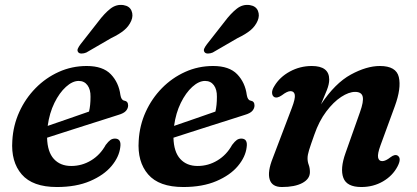

<svg xmlns="http://www.w3.org/2000/svg" viewBox="-20 -739 1676 771"><path d="M463 -148Q458.5 -109 427.8 -72.2Q397 -35.5 341.5 -11.8Q286 12 208.5 12Q111 12 67.2 -38.8Q23.5 -89.5 29.5 -174.5Q33 -235.5 57.5 -289.5Q82 -343.5 122.8 -385Q163.5 -426.5 216 -450.2Q268.5 -474 328.5 -474Q393 -474 425 -440.8Q457 -407.5 463.5 -357.5Q467 -337 478.5 -335Q494.5 -332.5 494.5 -315.5Q494.5 -304 486 -294Q477.5 -284 455 -277.5Q430 -269.5 394 -258Q358 -246.5 317.8 -233.8Q277.5 -221 238.8 -208.5Q200 -196 169 -186Q170.5 -129 196.2 -100.8Q222 -72.5 266 -72.5Q309 -72.5 345.8 -94.8Q382.5 -117 404.5 -157Q415.5 -171.5 423.5 -177Q431.5 -182.5 442 -182.5Q468 -182 463 -148ZM296 -414Q271 -414 244.8 -390.2Q218.5 -366.5 198.5 -325.8Q178.5 -285 171.5 -233.5Q210.5 -247 256.5 -262.8Q302.5 -278.5 337.5 -291Q343.5 -315.5 343.5 -350.5Q344 -379.5 331.2 -396.8Q318.5 -414 296 -414ZM374 -651.5Q399 -685 423.2 -704Q447.5 -723 476 -718.5Q500.5 -714.5 508.2 -695.5Q516 -676.5 507 -655.5Q497.5 -633.5 478.2 -617.5Q459 -601.5 426.5 -586L326.5 -528Q317 -524 307.5 -524Q298 -524 294 -529.5Q289 -536 292.8 -544.2Q296.5 -552.5 303.5 -561.5Z M970.5 -148Q966 -109 935.2 -72.2Q904.5 -35.5 849 -11.8Q793.5 12 716 12Q618.5 12 574.8 -38.8Q531 -89.5 537 -174.5Q540.5 -235.5 565 -289.5Q589.5 -343.5 630.2 -385Q671 -426.5 723.5 -450.2Q776 -474 836 -474Q900.5 -474 932.5 -440.8Q964.5 -407.5 971 -357.5Q974.5 -337 986 -335Q1002 -332.5 1002 -315.5Q1002 -304 993.5 -294Q985 -284 962.5 -277.5Q937.5 -269.5 901.5 -258Q865.5 -246.5 825.2 -233.8Q785 -221 746.2 -208.5Q707.5 -196 676.5 -186Q678 -129 703.8 -100.8Q729.5 -72.5 773.5 -72.5Q816.5 -72.5 853.2 -94.8Q890 -117 912 -157Q923 -171.5 931 -177Q939 -182.5 949.5 -182.5Q975.5 -182 970.5 -148ZM803.5 -414Q778.5 -414 752.2 -390.2Q726 -366.5 706 -325.8Q686 -285 679 -233.5Q718 -247 764 -262.8Q810 -278.5 845 -291Q851 -315.5 851 -350.5Q851.5 -379.5 838.8 -396.8Q826 -414 803.5 -414ZM881.5 -651.5Q906.5 -685 930.8 -704Q955 -723 983.5 -718.5Q1008 -714.5 1015.8 -695.5Q1023.5 -676.5 1014.5 -655.5Q1005 -633.5 985.8 -617.5Q966.5 -601.5 934 -586L834 -528Q824.5 -524 815 -524Q805.5 -524 801.5 -529.5Q796.5 -536 800.2 -544.2Q804 -552.5 811 -561.5Z M1081 -349.5Q1073 -354.5 1072.5 -366.2Q1072 -378 1081.5 -393Q1103 -429.5 1144 -451.8Q1185 -474 1232 -474Q1302 -474 1302 -419.5Q1302 -401 1292.5 -377Q1283 -353 1269 -320Q1325.5 -405 1388.8 -439.5Q1452 -474 1505.5 -474Q1571 -474 1581.5 -429.5Q1592 -385 1565.5 -312.5L1508 -155.5Q1495.5 -121.5 1498.2 -106.8Q1501 -92 1515 -92Q1528.5 -92 1548 -107.5Q1565.5 -121 1577 -114Q1593.5 -103 1576 -70Q1556.5 -33 1517.8 -10.5Q1479 12 1431 12Q1372.5 12 1358.8 -24.8Q1345 -61.5 1367.5 -124.5L1425.5 -288.5Q1441 -331.5 1436.5 -350.8Q1432 -370 1406 -370Q1381 -370 1350 -349.8Q1319 -329.5 1290 -291Q1261 -252.5 1242 -197.5Q1227 -155.5 1221 -136Q1215 -116.5 1215 -103.5Q1215 -89.5 1219.8 -76.8Q1224.5 -64 1224.5 -48Q1224.5 -20.5 1194.2 -4.2Q1164 12 1112 12Q1072 12 1062.8 -18.8Q1053.5 -49.5 1075.5 -104.5L1151.5 -304.5Q1166.5 -343.5 1163.8 -358.2Q1161 -373 1146.5 -373Q1133.5 -373 1112 -356.5Q1092.5 -343 1081 -349.5Z"/></svg>

Font: Fraunces 9pt S050 SemiBold
Style: Italic
Weight: 600
Italic angle: -16°
Version: Version 1.000; ttfautohint (v1.8.3)